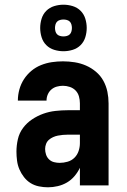

<svg xmlns="http://www.w3.org/2000/svg" viewBox="-20 -789 540 817"><path d="M184 8Q165 8 145.5 4Q126 0 110 -10Q94 -20 82 -35.5Q70 -51 62.5 -68.5Q55 -86 52.5 -105.5Q50 -125 50 -144Q50 -170 56 -196.5Q62 -223 78 -244.5Q94 -266 116.5 -281Q139 -296 164 -305Q189 -314 216 -317Q243 -320 269 -320H320V-349Q320 -364 316 -378.5Q312 -393 302 -403.5Q292 -414 277.5 -419Q263 -424 248 -424Q235 -424 222 -420.5Q209 -417 199 -408.5Q189 -400 183.5 -387.5Q178 -375 178 -361H56Q56 -385 62.5 -408.5Q69 -432 82 -452Q95 -472 113.5 -487.5Q132 -503 154.5 -512Q177 -521 200.5 -524.5Q224 -528 248 -528Q273 -528 298 -524Q323 -520 346 -510Q369 -500 388.5 -483.5Q408 -467 420 -445Q432 -423 437 -398.5Q442 -374 442 -349V0H320V-75Q311 -56 297 -39.5Q283 -23 265 -12.5Q247 -2 226 3Q205 8 184 8ZM234 -96Q251 -96 268 -101Q285 -106 297 -118Q309 -130 314.5 -146.5Q320 -163 320 -180V-216H269Q258 -216 247.5 -215Q237 -214 226.5 -212Q216 -210 206 -205.5Q196 -201 188 -194Q180 -187 176 -176.5Q172 -166 172 -155Q172 -143 176 -131Q180 -119 189 -110.5Q198 -102 210 -99Q222 -96 234 -96ZM250 -571Q230 -571 210.5 -577Q191 -583 177 -597Q163 -611 157 -630.5Q151 -650 151 -670Q151 -690 157 -709.5Q163 -729 177 -743Q191 -757 210.5 -763Q230 -769 250 -769Q270 -769 289.5 -763Q309 -757 323 -743Q337 -729 343 -709.5Q349 -690 349 -670Q349 -650 343 -630.5Q337 -611 323 -597Q309 -583 289.5 -577Q270 -571 250 -571ZM250 -634Q257 -634 264.5 -636Q272 -638 277 -643Q282 -648 284 -655.5Q286 -663 286 -670Q286 -677 284 -684.5Q282 -692 277 -697Q272 -702 264.5 -704Q257 -706 250 -706Q243 -706 235.5 -704Q228 -702 223 -697Q218 -692 216 -684.5Q214 -677 214 -670Q214 -663 216 -655.5Q218 -648 223 -643Q228 -638 235.5 -636Q243 -634 250 -634Z"/></svg>

Font: Iosevka SS04 Extrabold
Style: Regular
Weight: 800
Monospace: yes
Designer: Belleve Invis
Foundry: Belleve Invis
Version: Version 19.0.0; ttfautohint (v1.8.4)